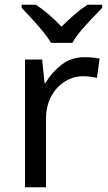

<svg xmlns="http://www.w3.org/2000/svg" viewBox="-20 -786 453 806"><path d="M335 -546Q350 -546 367.5 -544.5Q385 -543 398 -540L387 -459Q374 -462 358.5 -464Q343 -466 329 -466Q288 -466 252 -443.5Q216 -421 194.5 -380.5Q173 -340 173 -286V0H85V-536H157L167 -438H171Q197 -482 238 -514Q279 -546 335 -546ZM194 -606Q181 -629 159 -655.5Q137 -682 113 -708Q89 -734 71 -753V-766H131Q157 -749 185 -725Q213 -701 238 -674Q265 -701 293 -725Q321 -749 347 -766H409V-753Q390 -734 365.5 -708Q341 -682 318.5 -655.5Q296 -629 284 -606Z"/></svg>

Font: Noto Sans Mayan Numerals
Style: Regular
Weight: 400
Designer: Monotype Design Team
Foundry: Monotype Imaging Inc.
Version: Version 2.001; ttfautohint (v1.8.4.7-5d5b)